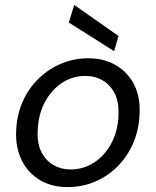

<svg xmlns="http://www.w3.org/2000/svg" viewBox="-20 -752 636 784"><path d="M255 12Q191 12 142.5 -17Q94 -46 68.5 -98Q43 -150 46 -216Q48 -280 71.5 -334.5Q95 -389 135.5 -429Q176 -469 228.5 -491.5Q281 -514 341 -514Q405 -514 453.5 -485.5Q502 -457 527.5 -407Q553 -357 550 -289Q548 -224 524.5 -169Q501 -114 461 -73.5Q421 -33 368.5 -10.5Q316 12 255 12ZM267 -60Q321 -60 364.5 -88.5Q408 -117 435 -167.5Q462 -218 464 -284Q466 -335 448.5 -370Q431 -405 399.5 -423.5Q368 -442 329 -442Q276 -442 233 -413.5Q190 -385 163 -334.5Q136 -284 134 -218Q131 -168 148.5 -132.5Q166 -97 197.5 -78.5Q229 -60 267 -60ZM446 -543 261 -660 283 -732 464 -605Z"/></svg>

Font: DM Sans 16pt
Style: Italic
Weight: 400
Italic angle: -10°
Version: Version 4.004;gftools[0.9.30]